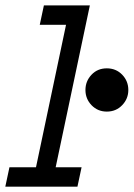

<svg xmlns="http://www.w3.org/2000/svg" viewBox="-20 -704 504 724"><path d="M463.9 -364.7Q463.9 -331.5 440.7 -307.4Q417.5 -283.2 382.8 -283.2Q348.6 -283.2 325.4 -307.1Q302.2 -331.1 302.2 -364.7Q302.2 -397.9 325 -422.1Q347.7 -446.3 382.8 -446.3Q417.5 -446.3 440.7 -422.4Q463.9 -398.4 463.9 -364.7ZM129.9 -610.4 145.5 -683.6H318.8L189.9 -73.2H287.6L272 0H0L15.6 -73.2H115.7L229 -610.4Z"/></svg>

Font: Anka/Coder Narrow
Style: Italic
Weight: 400
Width: 3
Italic angle: -12°
Monospace: yes
Version: Version 001.100